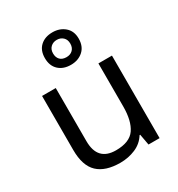

<svg xmlns="http://www.w3.org/2000/svg" viewBox="-193 -943 1003 1080"><g transform="rotate(-30 309.0 -403.5)"><path d="M533 -536V0H461L448 -71H444Q418 -29 372 -9.5Q326 10 274 10Q177 10 128 -36.5Q79 -83 79 -185V-536H168V-191Q168 -63 287 -63Q376 -63 410.5 -113Q445 -163 445 -257V-536ZM308 -606Q259 -606 229 -634Q199 -662 199 -712Q199 -762 229 -789.5Q259 -817 308 -817Q355 -817 387 -789.5Q419 -762 419 -713Q419 -662 387.5 -634Q356 -606 308 -606ZM308 -656Q333 -656 348.5 -671Q364 -686 364 -712Q364 -738 348 -753Q332 -768 308 -768Q284 -768 268 -753Q252 -738 252 -712Q252 -686 266.5 -671Q281 -656 308 -656Z"/></g></svg>

Font: Noto Sans Old Sogdian
Style: Regular
Weight: 400
Designer: Monotype Design Team
Foundry: Monotype Imaging Inc.
Version: Version 2.002; ttfautohint (v1.8.4.7-5d5b)